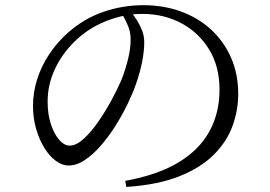

<svg xmlns="http://www.w3.org/2000/svg" viewBox="-20 -715 1040 739"><path d="M462 -18.9Q584.4 -41 664.9 -88.6Q745.3 -136.3 785.1 -207.7Q824.9 -279.2 824.9 -369.5Q824.9 -458.7 785.2 -524.1Q745.6 -589.4 678.3 -625.4Q611 -661.5 527.6 -661.5Q457.4 -661.5 387.7 -633.6Q318 -605.7 266 -554.1Q218.7 -507.6 191 -448.5Q163.3 -389.3 163.3 -323.2Q163.3 -275.6 175.8 -237.3Q188.4 -199.1 207.9 -176.8Q227.5 -154.5 247.7 -154.5Q273 -154.5 301.4 -180.1Q329.7 -205.8 357.3 -245.2Q384.8 -284.7 408.3 -327.9Q431.7 -371 447.2 -407Q461.5 -442.9 472.2 -485.1Q482.8 -527.2 482.8 -561.3Q482.8 -591.3 473.2 -614.4Q463.5 -637.5 449.3 -662.6L483.5 -669.8Q497.4 -652.6 509 -633.9Q520.6 -615.1 527.9 -594.8Q535.2 -574.5 535.2 -552.8Q535.2 -517.6 526.9 -476.3Q518.6 -435 503.5 -391.9Q491.1 -356.1 470.5 -313.6Q449.9 -271.1 423.6 -229.5Q397.3 -187.9 367.2 -153.5Q337.2 -119.2 305.8 -98.6Q274.5 -78 244 -78Q218.9 -78 194.6 -96.1Q170.3 -114.1 150.5 -146.2Q130.7 -178.3 118.8 -219.8Q107 -261.4 107 -307.5Q107 -358 122.5 -408.1Q138 -458.1 168.1 -504.2Q198.1 -550.3 240.5 -588.2Q302.1 -643.1 377 -669.1Q451.9 -695 532.3 -695Q609.9 -695 676.1 -670.9Q742.3 -646.8 791.7 -601.8Q841 -556.8 869 -493.8Q896.9 -430.7 896.9 -353.3Q896.9 -290.9 875.1 -230.6Q853.3 -170.4 803.8 -120.4Q754.3 -70.4 671.3 -36.9Q588.4 -3.5 466 4.5Z"/></svg>

Font: Noto Serif KR ExtraLight
Style: Regular
Weight: 200
Designer: Ryoko NISHIZUKA 西塚涼子 (kana & ideographs); Frank Grießhammer (Latin, Greek & Cyrillic); Wenlong ZHANG 张文龙 (bopomofo); San
Foundry: Adobe
Version: Version 2.002-H1;hotconv 1.1.0;makeotfexe 2.6.0